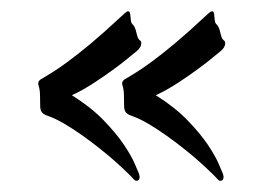

<svg xmlns="http://www.w3.org/2000/svg" viewBox="-20 -343 483 343"><path d="M231 -270Q232.4 -268.6 232.4 -266.6Q232.4 -261.7 230 -258.1Q227.5 -254.4 224.6 -252Q223.6 -251.5 212.6 -242.2Q201.7 -232.9 184.8 -220.5Q168 -208 147.7 -194.8Q127.4 -181.6 108.4 -172.9Q142.6 -151.4 165 -128.2Q187.5 -105 201.2 -84.7Q214.8 -64.5 220.9 -50Q227.1 -35.6 228.5 -32.2L229.5 -27.3Q229.5 -20 223.6 -20Q221.2 -20 217.8 -23.9Q215.3 -26.9 207 -34.9Q198.7 -43 186.5 -54Q174.3 -64.9 158.9 -77.1Q143.6 -89.4 127.4 -100.8Q111.3 -112.3 95.2 -121.8Q79.1 -131.3 64.9 -136.2Q57.6 -138.7 54.7 -142.6Q51.8 -146.5 51.8 -153.8Q51.8 -162.6 51.5 -172.9Q51.3 -183.1 48.8 -190.9Q48.3 -191.9 48.3 -193.8Q48.3 -198.2 52.7 -201.2Q57.1 -204.1 61 -206.1Q63.5 -207.5 73.7 -213.9Q84 -220.2 101.3 -232.9Q118.7 -245.6 142.1 -265.1Q165.5 -284.7 194.8 -312Q199.7 -316.4 203.1 -319.6Q206.5 -322.8 209 -322.8Q211.4 -322.8 212.2 -319.8Q212.9 -316.9 213.1 -313.2Q213.4 -309.6 213.9 -305.9Q214.4 -302.2 215.8 -300.8Q219.7 -296.9 221.2 -293Q222.7 -289.1 223.6 -284.9Q224.6 -280.8 225.8 -276.9Q227.1 -272.9 231 -270ZM380.9 -270Q382.3 -268.6 382.3 -266.6Q382.3 -261.7 379.9 -258.1Q377.4 -254.4 374.5 -252Q373.5 -251.5 362.5 -242.2Q351.6 -232.9 334.7 -220.5Q317.9 -208 297.6 -194.8Q277.3 -181.6 258.3 -172.9Q292.5 -151.4 314.9 -128.2Q337.4 -105 351.1 -84.7Q364.7 -64.5 370.8 -50Q377 -35.6 378.4 -32.2L379.4 -27.3Q379.4 -20 373.5 -20Q371.1 -20 367.7 -23.9Q365.2 -26.9 356.9 -34.9Q348.6 -43 336.4 -54Q324.2 -64.9 308.8 -77.1Q293.5 -89.4 277.3 -100.8Q261.2 -112.3 245.1 -121.8Q229 -131.3 214.8 -136.2Q207.5 -138.7 204.6 -142.6Q201.7 -146.5 201.7 -153.8Q201.7 -162.6 201.4 -172.9Q201.2 -183.1 198.7 -190.9Q198.2 -191.9 198.2 -193.8Q198.2 -198.2 202.6 -201.2Q207 -204.1 210.9 -206.1Q213.4 -207.5 223.6 -213.9Q233.9 -220.2 251.2 -232.9Q268.6 -245.6 292 -265.1Q315.4 -284.7 344.7 -312Q349.6 -316.4 353 -319.6Q356.4 -322.8 358.9 -322.8Q361.3 -322.8 362.1 -319.8Q362.8 -316.9 363 -313.2Q363.3 -309.6 363.8 -305.9Q364.3 -302.2 365.7 -300.8Q369.6 -296.9 371.1 -293Q372.6 -289.1 373.5 -284.9Q374.5 -280.8 375.7 -276.9Q377 -272.9 380.9 -270Z"/></svg>

Font: Engagement
Style: Regular
Weight: 400
Designer: Astigmatic (AOETI)
Foundry: Astigmatic (AOETI)
Version: Version 1.000